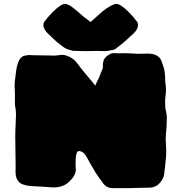

<svg xmlns="http://www.w3.org/2000/svg" viewBox="-20 -947 928 989"><path d="M560.1 22C537.1 22 519 11.2 505.9 -10.3C500.5 -18.1 495.1 -25.9 488.8 -33.7C479.5 -45.9 465.3 -67.9 447.3 -100.6C440.9 -112.8 434.1 -125 427.2 -137.2C416 -158.2 402.3 -168.9 385.7 -168.9C374.5 -168.9 369.1 -146.5 369.1 -102.1C369.1 -92.8 369.6 -83 370.6 -73.2C370.6 -53.2 359.9 -33.7 338.9 -13.7C318.8 7.8 290.5 18.6 254.9 18.6C215.3 15.6 175.8 13.2 136.7 11.2C106.4 8.3 85.9 0.5 75.7 -11.7C65.4 -23.9 60.1 -39.6 60.1 -59.1C60.1 -59.1 60.5 -94.7 60.5 -94.7C60.5 -115.7 60.1 -137.2 59.6 -158.2C59.1 -186 58.6 -214.4 58.6 -242.7C58.6 -263.2 59.1 -283.7 60.5 -304.2C61.5 -322.3 62 -339.8 62.5 -357.9C62 -374 60.5 -390.1 57.1 -406.2C57.1 -406.2 56.6 -414.6 56.6 -414.6C56.6 -414.6 57.1 -425.3 57.1 -425.3C57.1 -425.3 56.6 -475.1 56.6 -475.1C55.7 -484.9 55.2 -494.6 55.2 -504.4C55.2 -519.5 56.6 -534.2 59.1 -549.3C59.1 -549.3 61.5 -569.3 61.5 -569.3C67.4 -622.6 81.1 -652.3 102.1 -658.7C112.8 -662.1 123 -663.6 133.3 -663.6C137.7 -663.6 142.6 -663.1 147.5 -662.6C155.8 -662.1 186 -661.6 238.3 -661.1C238.3 -661.1 258.3 -660.6 258.3 -660.6C267.6 -660.6 276.9 -661.6 285.2 -663.1C289.6 -664.1 293.9 -664.6 298.3 -664.6C310.1 -664.6 322.3 -661.6 334.5 -655.8C351.6 -647.9 364.3 -638.2 373 -627C394 -599.1 416.5 -570.8 440.4 -543C450.7 -530.8 461.4 -518.1 471.7 -505.4C471.7 -505.4 474.1 -515.1 474.1 -515.1C486.3 -538.6 493.7 -553.7 495.6 -560.5C497.1 -566.9 500 -574.7 504.4 -583C508.3 -591.3 510.3 -596.7 510.3 -600.1C510.3 -600.1 509.8 -609.9 509.8 -609.9C509.8 -619.6 511.2 -628.4 514.2 -636.7C519.5 -650.9 533.2 -662.6 554.7 -672.4C557.1 -672.9 560.1 -673.3 564 -673.3C565.9 -673.3 568.4 -673.3 571.3 -672.9C574.2 -672.4 580.1 -672.4 589.4 -672.4C589.4 -672.4 625.5 -672.9 625.5 -672.9C638.7 -672.4 647.9 -671.9 653.3 -671.9C658.7 -671.9 664.6 -671.4 670.9 -670.9C677.2 -670.4 683.6 -669.9 689.9 -669.9C709 -669.9 727.1 -670.4 745.1 -670.9C782.7 -669.9 806.2 -654.8 814.5 -625.5C815.9 -620.1 817.9 -614.3 820.3 -607.9C827.6 -590.8 831.1 -563.5 831.1 -525.4C833.5 -512.2 835 -499 835 -486.8C835 -477.1 834.5 -467.3 833 -457C831.5 -446.8 830.6 -436.5 830.6 -425.8C830.6 -425.8 831.1 -397 831.1 -397C831.1 -391.6 832.5 -384.3 835 -374.5C837.4 -364.7 838.9 -355 839.4 -344.7C839.4 -314 837.9 -282.7 834.5 -252C834 -244.6 833.5 -236.8 833.5 -229.5C833.5 -219.2 834 -209 835 -199.2C835.9 -189 836.4 -179.2 836.4 -169.4C836.4 -151.9 835.4 -133.8 833 -115.7C831.5 -105.5 830.6 -95.7 830.1 -85.4C829.6 -80.6 829.1 -75.7 828.1 -70.8C826.7 -64.5 825.7 -57.6 825.7 -51.3C824.7 -36.6 817.4 -21 803.2 -4.9C789.1 11.2 771 19.5 750 19.5C727.5 20.5 705.1 21 682.6 21C670.4 21 657.7 21.5 645 22C645 22 560.1 22 560.1 22ZM478.5 -684.6C460.9 -684.1 441.4 -683.6 419.4 -683.6C419.4 -683.6 360.8 -685.1 360.8 -685.1C355.5 -685.1 349.6 -686 344.2 -688.5C330.1 -691.9 317.9 -696.8 307.6 -704.1C307.6 -704.6 295.4 -713.9 271.5 -731.9C271.5 -731.9 225.6 -775.4 225.6 -775.4C210.9 -790.5 203.6 -804.2 203.6 -816.4C203.6 -821.3 204.6 -826.7 206.5 -832.5C220.2 -851.1 235.4 -868.7 251.5 -884.8C279.8 -913.1 301.3 -927.2 315.9 -927.2C327.1 -926.3 342.3 -918.5 360.4 -903.8C371.1 -895.5 387.7 -881.3 410.2 -861.3C421.4 -853.5 433.6 -844.2 446.3 -833.5C470.7 -854.5 483.4 -865.7 484.4 -867.2C516.1 -897.9 545.9 -917.5 573.7 -926.8C573.7 -926.8 578.6 -927.2 578.6 -927.2C593.3 -927.2 614.7 -913.1 643.1 -884.8C659.2 -868.7 674.3 -851.1 688 -832.5C689.9 -826.7 690.9 -821.3 690.9 -816.4C690.9 -804.2 683.6 -790.5 668.9 -775.4C635.7 -744.1 608.4 -720.2 586.4 -704.1C578.6 -696.8 571.3 -691.9 564 -690.4C556.6 -689 544.4 -686.5 527.3 -683.6C527.3 -683.6 478.5 -684.6 478.5 -684.6Z"/></svg>

Font: Kaph
Style: Regular
Weight: 400
Designer: GGBotNet
Foundry: f0n7.com